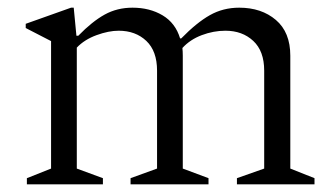

<svg xmlns="http://www.w3.org/2000/svg" viewBox="-20 -480 875 500"><path d="M50 0V-16L113 -41V-373L47 -407V-418L165 -460H172L179 -387H184Q220 -424 252.5 -442Q285 -460 325 -460Q370 -460 403.5 -440Q437 -420 449 -380H452Q492 -421 526.5 -440.5Q561 -460 603 -460Q661 -460 698.5 -428Q736 -396 736 -335V-41L799 -16V0H597V-16L668 -41V-296Q668 -347 639.5 -373.5Q611 -400 567 -400Q536 -400 505.5 -388.5Q475 -377 455 -355Q456 -346 456 -335V-41L523 -16V0H320V-16L389 -41V-296Q389 -347 361 -373.5Q333 -400 289 -400Q263 -400 231.5 -388.5Q200 -377 180 -356V-41L248 -16V0Z"/></svg>

Font: Spectral Light
Style: Regular
Weight: 300
Designer: Jean-Baptiste Levee
Foundry: Production Type
Version: Version 2.001